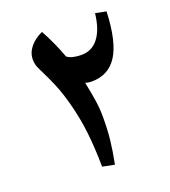

<svg xmlns="http://www.w3.org/2000/svg" viewBox="-113 -806 666 754"><g transform="rotate(-20 220.0 -429.0)"><path d="M239 -135 189 -145Q188 -227 180.5 -291Q173 -355 156 -418Q145 -460 130.5 -497Q116 -534 88 -590Q77 -610 77 -633Q77 -661 96 -684.5Q115 -708 148 -723Q179 -667 204 -600Q223 -585 264 -585Q308 -585 335 -620.5Q362 -656 369 -721L414 -712Q409 -587 372.5 -530Q336 -473 265 -473Q252 -473 239 -477Q248 -435 253.5 -398.5Q259 -362 259 -329Q259 -275 254.5 -233Q250 -191 239 -135Z"/></g></svg>

Font: Noto Naskh Arabic UI Semi
Style: Bold
Weight: 700
Designer: Monotype Design Team, David Williams, Mohamad Dakak and Nizar Qandah
Foundry: Monotype Imaging Inc.
Version: Version 2.014; ttfautohint (v1.8.4.7-5d5b)